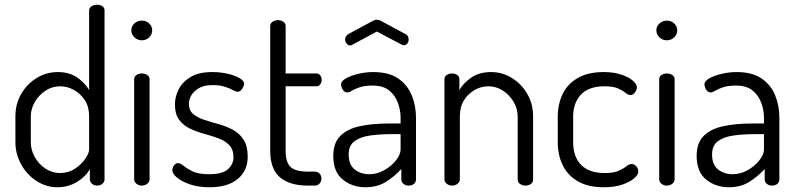

<svg xmlns="http://www.w3.org/2000/svg" viewBox="-20 -783 3366 810"><path d="M222 7Q175 7 134 -19.5Q93 -46 69 -90Q45 -134 45 -183V-292Q45 -344 69 -386Q93 -428 134 -453.5Q175 -479 224 -479Q273 -479 306.5 -455.5Q340 -432 356 -403V-739Q356 -750 366 -756.5Q376 -763 389 -763Q404 -763 412.5 -756.5Q421 -750 421 -739V-26Q421 -16 412.5 -8Q404 0 389 0Q377 0 368 -8Q359 -16 359 -26V-70Q343 -39 305.5 -16Q268 7 222 7ZM233 -53Q269 -53 296.5 -71.5Q324 -90 340 -113.5Q356 -137 356 -152V-292Q356 -332 338 -360Q320 -388 292 -403.5Q264 -419 234 -419Q200 -419 172 -400.5Q144 -382 127 -353Q110 -324 110 -292V-183Q110 -150 127 -120Q144 -90 172 -71.5Q200 -53 233 -53Z M578 0Q565 0 555.5 -8Q546 -16 546 -26V-449Q546 -460 555.5 -466.5Q565 -473 578 -473Q592 -473 601.5 -466.5Q611 -460 611 -449V-26Q611 -16 601.5 -8Q592 0 578 0ZM578 -613Q560 -613 547 -625.5Q534 -638 534 -655Q534 -672 547 -684Q560 -696 578 -696Q597 -696 609.5 -684Q622 -672 622 -655Q622 -638 609.5 -625.5Q597 -613 578 -613Z M864 7Q817 7 782 -5Q747 -17 727 -33.5Q707 -50 707 -65Q707 -72 710 -78.5Q713 -85 718.5 -90Q724 -95 730 -95Q741 -95 754.5 -83.5Q768 -72 792.5 -60Q817 -48 862 -48Q919 -48 942 -69.5Q965 -91 965 -119Q965 -152 947.5 -170.5Q930 -189 901.5 -199.5Q873 -210 841.5 -218.5Q810 -227 781.5 -240.5Q753 -254 735.5 -278Q718 -302 718 -343Q718 -375 734 -406.5Q750 -438 784.5 -458.5Q819 -479 876 -479Q909 -479 940 -472Q971 -465 990.5 -453.5Q1010 -442 1010 -430Q1010 -425 1006.5 -417Q1003 -409 997 -402.5Q991 -396 983 -396Q975 -396 961.5 -403.5Q948 -411 927 -417.5Q906 -424 877 -424Q841 -424 819 -411Q797 -398 787 -380.5Q777 -363 777 -346Q777 -317 795 -302Q813 -287 841.5 -277.5Q870 -268 901.5 -259.5Q933 -251 961.5 -236Q990 -221 1007.5 -194Q1025 -167 1025 -122Q1025 -63 983 -28Q941 7 864 7Z M1279 0Q1202 0 1161 -35Q1120 -70 1120 -147V-674Q1120 -685 1130.5 -691.5Q1141 -698 1152 -698Q1165 -698 1175 -691.5Q1185 -685 1185 -674V-473H1315Q1325 -473 1331 -465Q1337 -457 1337 -446Q1337 -435 1331 -427Q1325 -419 1315 -419H1185V-147Q1185 -98 1206 -78.5Q1227 -59 1279 -59H1307Q1321 -59 1328.5 -50.5Q1336 -42 1336 -30Q1336 -18 1328.5 -9Q1321 0 1307 0Z M1522 7Q1466 7 1426 -25.5Q1386 -58 1386 -125Q1386 -180 1415.5 -209.5Q1445 -239 1497.5 -250.5Q1550 -262 1619 -262H1670V-286Q1670 -318 1658.5 -349.5Q1647 -381 1621.5 -401.5Q1596 -422 1552 -422Q1519 -422 1498 -415Q1477 -408 1465 -400.5Q1453 -393 1445 -393Q1433 -393 1426 -405Q1419 -417 1419 -428Q1419 -441 1439.5 -452.5Q1460 -464 1491.5 -471.5Q1523 -479 1554 -479Q1621 -479 1660.5 -451.5Q1700 -424 1717.5 -380Q1735 -336 1735 -286V-26Q1735 -15 1726.5 -7.5Q1718 0 1703 0Q1691 0 1682 -7.5Q1673 -15 1673 -26V-70Q1647 -41 1610 -17Q1573 7 1522 7ZM1538 -48Q1571 -48 1601 -65Q1631 -82 1650.5 -106.5Q1670 -131 1670 -153V-217H1628Q1583 -217 1542.5 -211.5Q1502 -206 1476.5 -188Q1451 -170 1451 -131Q1451 -88 1476.5 -68Q1502 -48 1538 -48ZM1457 -591Q1449 -591 1442.5 -599Q1436 -607 1436 -617Q1436 -623 1439.5 -629Q1443 -635 1449 -639L1553 -695Q1562 -700 1570 -700Q1579 -700 1587 -695L1691 -639Q1698 -636 1701 -629.5Q1704 -623 1704 -616Q1704 -606 1698 -599Q1692 -592 1684 -592Q1682 -592 1679 -593Q1676 -594 1674 -595L1570 -650L1466 -594Q1464 -593 1461.5 -592Q1459 -591 1457 -591Z M1887 0Q1874 0 1864.5 -8Q1855 -16 1855 -26V-449Q1855 -460 1864.5 -466.5Q1874 -473 1887 -473Q1900 -473 1909 -466.5Q1918 -460 1918 -449V-403Q1934 -432 1968 -455.5Q2002 -479 2052 -479Q2100 -479 2140.5 -453.5Q2181 -428 2205 -386Q2229 -344 2229 -292V-26Q2229 -13 2219 -6.5Q2209 0 2196 0Q2185 0 2174.5 -6.5Q2164 -13 2164 -26V-292Q2164 -324 2147 -353Q2130 -382 2102 -400.5Q2074 -419 2040 -419Q2010 -419 1982.5 -403.5Q1955 -388 1937.5 -360Q1920 -332 1920 -292V-26Q1920 -16 1910.5 -8Q1901 0 1887 0Z M2527 7Q2461 7 2418 -18Q2375 -43 2354 -86Q2333 -129 2333 -183V-290Q2333 -343 2353.5 -386Q2374 -429 2417.5 -454Q2461 -479 2527 -479Q2569 -479 2600.5 -468.5Q2632 -458 2649.5 -443Q2667 -428 2667 -414Q2667 -408 2663.5 -400.5Q2660 -393 2653.5 -387.5Q2647 -382 2639 -382Q2630 -382 2618.5 -391.5Q2607 -401 2587 -410Q2567 -419 2530 -419Q2465 -419 2431.5 -384.5Q2398 -350 2398 -290V-183Q2398 -122 2431.5 -87.5Q2465 -53 2531 -53Q2569 -53 2590 -62.5Q2611 -72 2622.5 -81.5Q2634 -91 2644 -91Q2653 -91 2659.5 -86Q2666 -81 2669.5 -74Q2673 -67 2673 -59Q2673 -46 2655 -30.5Q2637 -15 2604.5 -4Q2572 7 2527 7Z M2793 0Q2780 0 2770.5 -8Q2761 -16 2761 -26V-449Q2761 -460 2770.5 -466.5Q2780 -473 2793 -473Q2807 -473 2816.5 -466.5Q2826 -460 2826 -449V-26Q2826 -16 2816.5 -8Q2807 0 2793 0ZM2793 -613Q2775 -613 2762 -625.5Q2749 -638 2749 -655Q2749 -672 2762 -684Q2775 -696 2793 -696Q2812 -696 2824.5 -684Q2837 -672 2837 -655Q2837 -638 2824.5 -625.5Q2812 -613 2793 -613Z M3055 7Q2999 7 2959 -25.5Q2919 -58 2919 -125Q2919 -180 2948.5 -209.5Q2978 -239 3030.5 -250.5Q3083 -262 3152 -262H3203V-286Q3203 -318 3191.5 -349.5Q3180 -381 3154.5 -401.5Q3129 -422 3085 -422Q3052 -422 3031 -415Q3010 -408 2998 -400.5Q2986 -393 2978 -393Q2966 -393 2959 -405Q2952 -417 2952 -428Q2952 -441 2972.5 -452.5Q2993 -464 3024.5 -471.5Q3056 -479 3087 -479Q3154 -479 3193.5 -451.5Q3233 -424 3250.5 -380Q3268 -336 3268 -286V-26Q3268 -15 3259.5 -7.5Q3251 0 3236 0Q3224 0 3215 -7.5Q3206 -15 3206 -26V-70Q3180 -41 3143 -17Q3106 7 3055 7ZM3071 -48Q3104 -48 3134 -65Q3164 -82 3183.5 -106.5Q3203 -131 3203 -153V-217H3161Q3116 -217 3075.5 -211.5Q3035 -206 3009.5 -188Q2984 -170 2984 -131Q2984 -88 3009.5 -68Q3035 -48 3071 -48Z"/></svg>

Font: Dosis
Style: Regular
Weight: 400
Designer: EdgarTolentino, PabloImpallari, IginoMarini
Foundry: EdgarTolentino, PabloImpallari, IginoMarini
Version: Version 3.001; ttfautohint (v1.8.2)